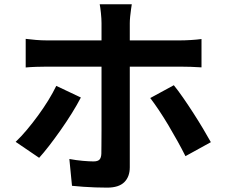

<svg xmlns="http://www.w3.org/2000/svg" viewBox="-20 -821 1040 887"><path d="M588.8 -801.3Q587.8 -794.3 585.4 -778.2Q582.9 -762.1 581.3 -744.3Q579.6 -726.5 579.6 -713.6Q579.6 -684.3 579.6 -648.3Q579.6 -612.3 579.6 -576.7Q579.6 -541.2 579.6 -511.8Q579.6 -491.8 579.6 -455.7Q579.6 -419.6 579.6 -374.6Q579.6 -329.5 579.6 -281.2Q579.6 -232.9 579.6 -187.5Q579.6 -142.1 579.6 -105.7Q579.6 -69.3 579.6 -48.1Q579.6 -4.5 554.2 20.6Q528.7 45.8 475.1 45.8Q448.4 45.8 420.4 44.8Q392.3 43.8 365.1 41.9Q337.9 40 312.6 37.4L300.4 -86.5Q332.9 -80.5 363 -77.9Q393.2 -75.3 411.9 -75.3Q431.3 -75.3 439.3 -83.4Q447.4 -91.6 448.2 -110.8Q448.2 -120.2 448.6 -149.9Q449 -179.5 449 -220.7Q449 -261.8 449 -307.7Q449 -353.6 449 -395.6Q449 -437.6 449 -468.7Q449 -499.8 449 -511.8Q449 -529.6 449 -566.1Q449 -602.7 449 -643.6Q449 -684.5 449 -714.3Q449 -733.6 446.2 -761Q443.4 -788.4 440.6 -801.3ZM98.7 -641.5Q121 -638.7 146.5 -636.5Q171.9 -634.4 195.1 -634.4Q207.9 -634.4 244.2 -634.4Q280.5 -634.4 331.4 -634.4Q382.3 -634.4 441.1 -634.4Q499.8 -634.4 559 -634.4Q618.2 -634.4 670 -634.4Q721.8 -634.4 759.4 -634.4Q796.9 -634.4 812.4 -634.4Q833.4 -634.4 862.1 -636.1Q890.8 -637.9 910.9 -640.7V-509.8Q887.9 -511.5 861 -512.3Q834.1 -513.1 813.4 -513.1Q797.9 -513.1 760.8 -513.1Q723.6 -513.1 671.8 -513.1Q619.9 -513.1 561.2 -513.1Q502.4 -513.1 443.6 -513.1Q384.9 -513.1 333.6 -513.1Q282.3 -513.1 246 -513.1Q209.7 -513.1 195.3 -513.1Q173.1 -513.1 146.6 -512.2Q120 -511.3 98.7 -509.3ZM353.6 -370.5Q336.3 -337.2 312.1 -298.2Q287.9 -259.3 260.4 -220.2Q232.9 -181.1 207.1 -147.7Q181.3 -114.4 160.8 -91.9L52.3 -165.7Q77.3 -189.3 103.7 -220.7Q130.2 -252.2 155.6 -287Q181 -321.7 202.8 -356.9Q224.5 -392.2 240 -424.3ZM783 -427.3Q802.5 -403.3 825.7 -369.9Q848.9 -336.5 873 -299.1Q897.1 -261.7 918.1 -226.5Q939.1 -191.2 954.1 -164.2L836.8 -99.6Q820.6 -132.1 800.1 -169Q779.6 -206 757.6 -243Q735.5 -280 713.8 -312.4Q692 -344.8 674.1 -368.1Z"/></svg>

Font: Noto Sans HK Thin
Style: Regular
Weight: 100
Designer: Ryoko NISHIZUKA 西塚涼子 (kana, bopomofo & ideographs); Paul D. Hunt (Latin, Greek & Cyrillic); Sandoll Communications 산돌커뮤니
Foundry: Adobe
Version: Version 2.004-H2;hotconv 1.0.118;makeotfexe 2.5.65603